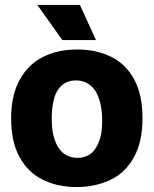

<svg xmlns="http://www.w3.org/2000/svg" viewBox="-20 -742 622 776"><path d="M290 14Q212 14 152 -16Q92 -46 58 -109Q25 -170 25 -264Q25 -358 60 -420Q95 -483 154 -512Q214 -542 292 -542Q370 -542 430 -512Q490 -482 523 -420Q556 -358 556 -264Q556 -168 521 -106Q486 -43 426 -15Q365 14 290 14ZM294 -104Q316 -104 336 -114Q353 -122 366 -142Q379 -162 386 -188Q393 -215 393 -255Q393 -294 385 -326Q377 -358 364 -377Q351 -396 330 -407Q311 -417 287 -417Q264 -417 246 -408Q228 -399 215 -380Q202 -362 196 -332Q189 -299 189 -266Q189 -222 196 -194Q204 -163 217 -144Q230 -124 250 -114Q269 -104 294 -104ZM232 -580 131 -722H303L368 -580Z"/></svg>

Font: Bricolage Grotesque 36pt ExtraBold
Style: Regular
Weight: 800
Designer: Mathieu Triay
Foundry: Atelier Triay
Version: Version 1.000;gftools[0.9.30]